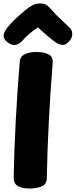

<svg xmlns="http://www.w3.org/2000/svg" viewBox="-20 -1071 437 1108"><path d="M94 -714Q96 -745 123 -758Q150 -771 187 -771Q234 -771 260.5 -757Q287 -743 284 -708Q271 -547 262 -375.5Q253 -204 250 -41Q249 -7 220 5Q191 17 149 17Q110 17 84 3.5Q58 -10 59 -51Q62 -206 71 -377Q80 -548 94 -714ZM110 -837Q98 -823 78 -814Q58 -805 32 -821Q7 -837 2.5 -854.5Q-2 -872 9 -892Q22 -914 43.5 -936.5Q65 -959 88 -979.5Q111 -1000 128 -1014Q150 -1032 169 -1041.5Q188 -1051 212 -1051Q238 -1051 252.5 -1039Q267 -1027 280 -1012Q300 -988 324.5 -965.5Q349 -943 382 -911Q396 -898 397 -875.5Q398 -853 378 -832Q359 -810 340 -812Q321 -814 308 -822Q284 -838 252 -865.5Q220 -893 199 -913Q182 -901 167 -890Q152 -879 138.5 -866.5Q125 -854 110 -837Z"/></svg>

Font: Playpen Sans ExtraBold
Style: Regular
Weight: 800
Designer: Laura Meseguer, Veronika Burian, José Scaglione
Foundry: TypeTogether
Version: Version 1.001